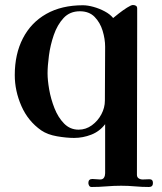

<svg xmlns="http://www.w3.org/2000/svg" viewBox="-20 -554 648 767"><path d="M400 -367Q400 -313 399.5 -259Q399 -205 399 -152Q399 -124 385 -97.5Q371 -71 347 -53.5Q323 -36 294 -36Q260 -36 236 -60.5Q212 -85 197.5 -122Q183 -159 176.5 -196.5Q170 -234 170 -261Q170 -290 175.5 -332Q181 -374 195 -414.5Q209 -455 234 -482Q259 -509 299 -509Q336 -509 358 -486.5Q380 -464 390 -431Q400 -398 400 -367ZM591 177Q591 162 577 162Q570 162 563.5 162.5Q557 163 550 163Q541 163 534 158.5Q527 154 527 144L528 -459V-520Q528 -528 523 -531Q518 -534 511 -534Q504 -534 487.5 -523.5Q471 -513 455 -500.5Q439 -488 432 -482Q420 -497 398.5 -508.5Q377 -520 353.5 -526.5Q330 -533 311 -533Q226 -533 165 -498.5Q104 -464 71.5 -401Q39 -338 39 -254Q39 -191 65.5 -130.5Q92 -70 145 -33Q170 -16 208 -9.5Q246 -3 276 -3Q311 -3 344.5 -16Q378 -29 400 -58V138Q400 148 395.5 155.5Q391 163 380 163Q373 163 365 162Q357 161 349 161Q333 161 333 177Q333 182 336 187.5Q339 193 346 193Q375 193 405 190.5Q435 188 464 188Q492 188 519.5 190.5Q547 193 575 193Q591 193 591 177Z"/></svg>

Font: UoqMunThenKhung
Style: Regular
Weight: 400
Designer: Font-Kai, 金井和夫, 宇文滿月
Foundry: Kazuo Kanai, Moonlit Owen
Version: Version 1.197